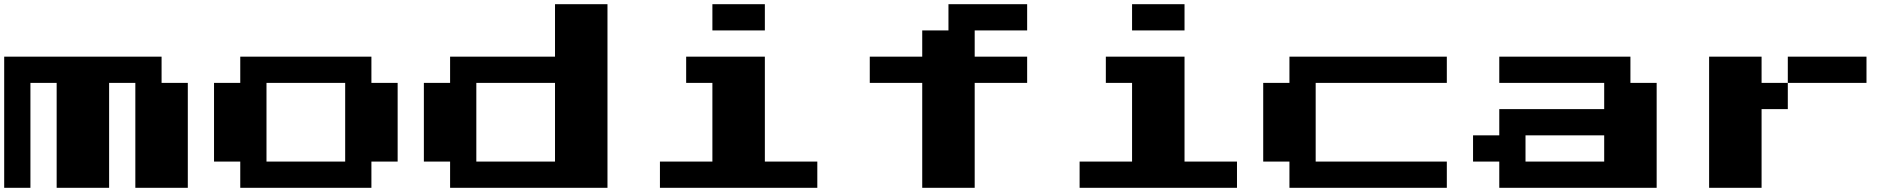

<svg xmlns="http://www.w3.org/2000/svg" viewBox="-20 -1020 9040 915"><path d="M0 -437.5V-750H375H750V-687.5V-625H812.5H875V-375V-125H750H625V-375V-625H562.5H500V-375V-125H375H250V-375V-625H187.5H125V-375V-125H62.5H0Z M1125 -687.5V-750H1437.5H1750V-687.5V-625H1812.5H1875V-437.5V-250H1812.5H1750V-187.5V-125H1437.5H1125V-187.5V-250H1062.5H1000V-437.5V-625H1062.5H1125ZM1625 -437.5V-625H1437.5H1250V-437.5V-250H1437.5H1625Z M2625 -875V-1000H2750H2875V-562.5V-125H2500H2125V-187.5V-250H2062.5H2000V-437.5V-625H2062.5H2125V-687.5V-750H2375H2625ZM2625 -437.5V-625H2437.5H2250V-437.5V-250H2437.5H2625Z M3250 -687.5V-750H3437.5H3625V-500V-250H3750H3875V-187.5V-125H3500H3125V-187.5V-250H3250H3375V-437.5V-625H3312.5H3250ZM3375 -937.5V-1000H3500H3625V-937.5V-875H3500H3375Z M4500 -937.5V-1000H4687.5H4875V-937.5V-875H4750H4625V-812.5V-750H4750H4875V-687.5V-625H4750H4625V-375V-125H4500H4375V-375V-625H4250H4125V-687.5V-750H4250H4375V-812.5V-875H4437.5H4500Z M5250 -687.5V-750H5437.5H5625V-500V-250H5750H5875V-187.5V-125H5500H5125V-187.5V-250H5250H5375V-437.5V-625H5312.5H5250ZM5375 -937.5V-1000H5500H5625V-937.5V-875H5500H5375Z M6125 -687.5V-750H6500H6875V-687.5V-625H6562.5H6250V-437.5V-250H6562.5H6875V-187.5V-125H6500H6125V-187.5V-250H6062.5H6000V-437.5V-625H6062.5H6125Z M7125 -687.5V-750H7437.5H7750V-687.5V-625H7812.5H7875V-375V-125H7500H7125V-187.5V-250H7062.5H7000V-312.5V-375H7062.5H7125V-437.5V-500H7375H7625V-562.5V-625H7375H7125ZM7625 -312.5V-375H7437.5H7250V-312.5V-250H7437.5H7625Z M8125 -437.5V-750H8250H8375V-687.5V-625H8437.5H8500V-687.5V-750H8687.5H8875V-687.5V-625H8687.5H8500V-562.5V-500H8437.5H8375V-312.5V-125H8250H8125Z"/></svg>

Font: Press Start 2P
Style: Regular
Weight: 500
Monospace: yes
Version: Version 2.14